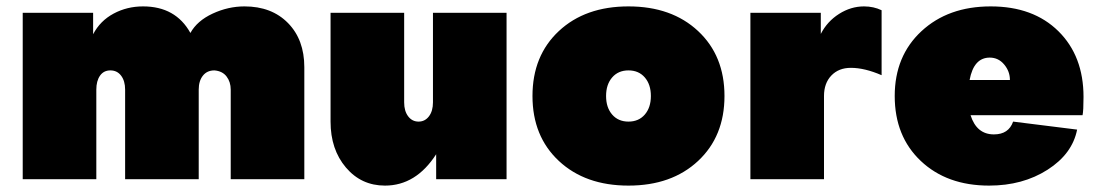

<svg xmlns="http://www.w3.org/2000/svg" viewBox="-20 -560 3437 600"><path d="M51 0V-520H271V-453Q293 -495 335 -517.5Q377 -540 427 -540Q529 -540 575 -457Q596 -495 644.5 -517.5Q693 -540 744 -540Q829 -540 880 -488Q931 -436 931 -350V0H701V-280Q701 -304 688 -321Q675 -338 650 -340Q627 -340 614 -323.5Q601 -307 601 -280V0H371V-280Q371 -307 358.5 -323.5Q346 -340 325 -340Q304 -340 292.5 -323.5Q281 -307 281 -280V0Z M1183 20Q1109 20 1061 -36.5Q1013 -93 1013 -180V-520H1243V-240Q1243 -213 1255.5 -196.5Q1268 -180 1288 -180Q1308 -180 1320.5 -196.5Q1333 -213 1333 -240V-520H1563V0H1343V-78Q1280 20 1183 20Z M2244 -260Q2244 -134 2161.5 -57Q2079 20 1944 20Q1809 20 1726.5 -57Q1644 -134 1644 -260Q1644 -386 1726.5 -463Q1809 -540 1944 -540Q2079 -540 2161.5 -463Q2244 -386 2244 -260ZM2014 -260Q2014 -296 1995 -318Q1976 -340 1944 -340Q1912 -340 1893 -318Q1874 -296 1874 -260Q1874 -224 1893 -202Q1912 -180 1944 -180Q1976 -180 1995 -202Q2014 -224 2014 -260Z M2680 -540Q2710 -540 2735 -528V-325Q2682 -348 2639 -348Q2601 -348 2578 -324Q2555 -300 2555 -260V0H2325V-520H2545V-454Q2565 -493 2602 -516.5Q2639 -540 2680 -540Z M3086 -140Q3132 -140 3146 -180L3346 -155Q3331 -79 3253.5 -29.5Q3176 20 3071 20Q2939 20 2857.5 -57Q2776 -134 2776 -260Q2776 -385 2859.5 -462.5Q2943 -540 3076 -540Q3209 -540 3287.5 -462.5Q3366 -385 3366 -257Q3366 -214 3363 -200H3013Q3032 -140 3086 -140ZM3010 -310H3136Q3136 -337 3118 -358.5Q3100 -380 3073 -380Q3023 -380 3010 -310Z"/></svg>

Font: Metropolitano Black
Style: Regular
Weight: 900
Designer: Fonts by Alex Slobzheninov & Chris M. Simpson / Changes by Cristiano Sobral
Foundry: Fonts by Alex Slobzheninov & Chris M. Simpson / Changes by Cristiano Sobral
Version: Version 1.00;August 30, 2020;FontCreator 13.0.0.2681 64-bit